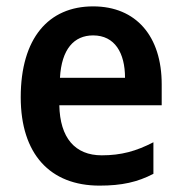

<svg xmlns="http://www.w3.org/2000/svg" viewBox="-20 -572 569 602"><path d="M272 -552C132 -552 45 -452 45 -267C45 -89 137 10 292 10C362 10 411 -1 461 -27V-126C407 -98 360 -85 299 -85C215 -85 168 -140 166 -242H487V-308C487 -458 407 -552 272 -552ZM272 -461C340 -461 372 -406 372 -328H168C173 -418 212 -461 272 -461Z"/></svg>

Font: Noto Sans Kannada SemiCondensed SemiBold
Style: Regular
Weight: 600
Width: 4
Designer: Jelle Bosma - Monotype Design Team
Foundry: Monotype Imaging Inc.
Version: Version 2.005